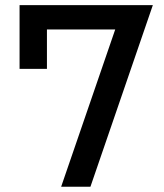

<svg xmlns="http://www.w3.org/2000/svg" viewBox="-20 -713 626 733"><path d="M213.4 0 419.9 -600.6H159.2V-450.2H54.7V-693.4H563.5L325.2 0Z"/></svg>

Font: CaskaydiaMono NF
Style: Regular
Weight: 400
Designer: Aaron Bell
Foundry: Saja Typeworks
Version: Version 2111.001; ttfautohint (v1.8.4);Nerd Fonts 3.1.1